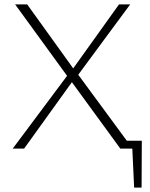

<svg xmlns="http://www.w3.org/2000/svg" viewBox="-20 -678 683 876"><path d="M592 178 582 -36H627L626 178ZM542 -36H613V0H542ZM38 0 286 -332 49 -658H104L314 -366L523 -658H574L337 -337L585 0H529L308 -303L90 0Z"/></svg>

Font: Ysabeau ExtraLight
Style: Regular
Weight: 250
Designer: Christian Thalmann (Catharsis Fonts)
Version: Version 2.002